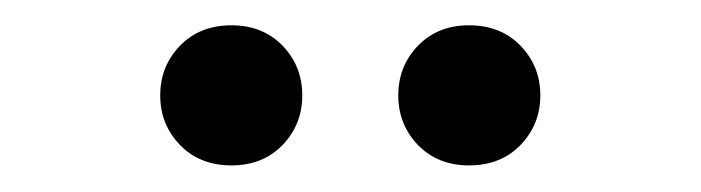

<svg xmlns="http://www.w3.org/2000/svg" viewBox="-20 -668 540 148"><path d="M158.5 -540.5Q134 -540.5 118.8 -556.2Q103.5 -572 103.5 -594.5Q103.5 -617 118.8 -632.8Q134 -648.5 158.5 -648.5Q182.5 -648.5 197.8 -632.8Q213 -617 213 -594.5Q213 -572 197.8 -556.2Q182.5 -540.5 158.5 -540.5ZM341.5 -540.5Q317.5 -540.5 302.2 -556.2Q287 -572 287 -594.5Q287 -617 302.2 -632.8Q317.5 -648.5 341.5 -648.5Q366 -648.5 381.2 -632.8Q396.5 -617 396.5 -594.5Q396.5 -572 381.2 -556.2Q366 -540.5 341.5 -540.5Z"/></svg>

Font: Newsreader 24pt
Style: Regular
Weight: 400
Designer: Hugues Gentile
Foundry: Production Type
Version: Version 1.003